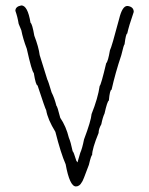

<svg xmlns="http://www.w3.org/2000/svg" viewBox="-20 -691 540 694"><path d="M57.1 -671.4Q80.1 -671.4 90.3 -608.9Q96.7 -604.5 104 -562Q119.6 -521.5 123.5 -491.7L150.9 -403.8Q154.3 -398.4 166.5 -356.9Q176.3 -338.4 184.1 -308.1Q187 -308.1 197.8 -265.1Q218.8 -234.4 229 -192.9Q235.4 -178.7 242.7 -144Q245.6 -144 256.3 -108.9Q258.3 -108.9 258.3 -105H260.3L270 -138.2Q277.3 -154.3 283.7 -187Q309.1 -254.4 311 -278.8Q334 -336.4 340.3 -380.4Q345.2 -383.8 363.8 -462.4Q370.6 -468.8 377.4 -509.3Q383.3 -519.5 410.6 -622.6Q421.9 -669.4 439.9 -669.4H441.9Q463.4 -666 463.4 -647.9Q445.8 -597.2 439.9 -569.8Q435.1 -569.8 430.2 -530.8Q427.7 -530.8 418.5 -491.7Q397 -427.7 383.3 -366.7Q377 -366.7 373.5 -327.6Q367.7 -325.2 357.9 -280.8Q351.1 -266.6 346.2 -241.7Q336.4 -224.6 336.4 -210.4Q313 -153.3 313 -130.4Q309.6 -130.4 301.3 -95.2Q278.8 -33.7 275.9 -32.7Q267.6 -17.1 254.4 -17.1Q231.9 -17.1 217.3 -97.2Q199.7 -137.2 180.2 -214.4Q152.3 -259.8 147 -292.5Q143.1 -298.8 115.7 -382.3Q109.4 -382.3 102.1 -427.2Q95.2 -432.1 76.7 -515.1Q63 -550.8 57.1 -581.5L47.4 -605Q43.5 -629.9 35.6 -651.9Q35.6 -667.5 57.1 -671.4Z"/></svg>

Font: CEF Fonts CJK Mono
Style: Regular
Weight: 400
Designer: PartyBoss (派对大魔王)
Version: Release 2.25